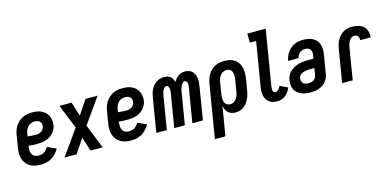

<svg xmlns="http://www.w3.org/2000/svg" viewBox="-83 -1235 3965 1950"><g transform="rotate(-15 1900.0 -260.0)"><path d="M207 8Q177 8 148 2.5Q119 -3 95 -17Q71 -31 53.5 -53Q36 -75 27.5 -102.5Q19 -130 19 -159.5Q19 -189 24 -219L45 -345Q49 -370 57 -394Q65 -418 79.5 -440Q94 -462 114.5 -480Q135 -498 158.5 -509Q182 -520 207 -524Q232 -528 257 -528Q282 -528 307 -524Q332 -520 353.5 -509.5Q375 -499 392.5 -482.5Q410 -466 420 -444Q430 -422 433.5 -397Q437 -372 433 -347Q430 -325 419 -303.5Q408 -282 392 -265Q376 -248 355.5 -235.5Q335 -223 312.5 -216.5Q290 -210 268 -207.5Q246 -205 224 -205Q201 -205 178.5 -206Q156 -207 133 -210L132 -204Q129 -183 130 -161.5Q131 -140 140 -122.5Q149 -105 167.5 -96Q186 -87 208 -87Q223 -87 238.5 -90.5Q254 -94 267.5 -103Q281 -112 292 -124.5Q303 -137 311 -151L403 -108Q388 -82 367 -59Q346 -36 320 -20.5Q294 -5 265 1.5Q236 8 207 8ZM236 -298Q250 -298 264.5 -301.5Q279 -305 292 -313Q305 -321 313.5 -334Q322 -347 324 -361Q327 -376 323.5 -390.5Q320 -405 310 -415Q300 -425 285.5 -429Q271 -433 256 -433Q237 -433 218 -425.5Q199 -418 185 -402.5Q171 -387 163.5 -368Q156 -349 153 -330L149 -304Q160 -303 171 -302Q182 -301 192.5 -300.5Q203 -300 214 -299Q225 -298 236 -298Z M456 0 644 -265 542 -520H669L716 -372L816 -520H943L755 -255L857 0H730L682 -148L583 0Z M1157 8Q1127 8 1098 2.5Q1069 -3 1045 -17Q1021 -31 1003.5 -53Q986 -75 977.5 -102.5Q969 -130 969 -159.5Q969 -189 974 -219L995 -345Q999 -370 1007 -394Q1015 -418 1029.5 -440Q1044 -462 1064.5 -480Q1085 -498 1108.5 -509Q1132 -520 1157 -524Q1182 -528 1207 -528Q1232 -528 1257 -524Q1282 -520 1303.5 -509.5Q1325 -499 1342.5 -482.5Q1360 -466 1370 -444Q1380 -422 1383.5 -397Q1387 -372 1383 -347Q1380 -325 1369 -303.5Q1358 -282 1342 -265Q1326 -248 1305.5 -235.5Q1285 -223 1262.5 -216.5Q1240 -210 1218 -207.5Q1196 -205 1174 -205Q1151 -205 1128.5 -206Q1106 -207 1083 -210L1082 -204Q1079 -183 1080 -161.5Q1081 -140 1090 -122.5Q1099 -105 1117.5 -96Q1136 -87 1158 -87Q1173 -87 1188.5 -90.5Q1204 -94 1217.5 -103Q1231 -112 1242 -124.5Q1253 -137 1261 -151L1353 -108Q1338 -82 1317 -59Q1296 -36 1270 -20.5Q1244 -5 1215 1.5Q1186 8 1157 8ZM1186 -298Q1200 -298 1214.5 -301.5Q1229 -305 1242 -313Q1255 -321 1263.5 -334Q1272 -347 1274 -361Q1277 -376 1273.5 -390.5Q1270 -405 1260 -415Q1250 -425 1235.5 -429Q1221 -433 1206 -433Q1187 -433 1168 -425.5Q1149 -418 1135 -402.5Q1121 -387 1113.5 -368Q1106 -349 1103 -330L1099 -304Q1110 -303 1121 -302Q1132 -301 1142.5 -300.5Q1153 -300 1164 -299Q1175 -298 1186 -298Z M1421 0 1481 -362Q1484 -382 1490 -402Q1496 -422 1505.5 -441Q1515 -460 1529.5 -477Q1544 -494 1562.5 -506Q1581 -518 1602 -523Q1623 -528 1643 -528Q1661 -528 1678.5 -523.5Q1696 -519 1709 -508Q1722 -497 1730 -482Q1738 -467 1741 -450Q1751 -466 1764 -481Q1777 -496 1792.5 -507Q1808 -518 1826.5 -523Q1845 -528 1863 -528Q1884 -528 1904 -521.5Q1924 -515 1938 -501Q1952 -487 1960 -468Q1968 -449 1971 -428.5Q1974 -408 1972.5 -386.5Q1971 -365 1967 -343L1911 0H1800L1860 -362Q1861 -373 1862 -384Q1863 -395 1861 -405.5Q1859 -416 1851.5 -424.5Q1844 -433 1833 -433Q1822 -433 1814 -425Q1806 -417 1800.5 -407.5Q1795 -398 1791 -387.5Q1787 -377 1784 -366.5Q1781 -356 1778.5 -345.5Q1776 -335 1775 -325L1721 0H1610L1666 -343Q1668 -352 1669 -361Q1670 -370 1670.5 -379Q1671 -388 1670 -396.5Q1669 -405 1666 -413Q1663 -421 1657 -427Q1651 -433 1642 -433Q1633 -433 1625 -427Q1617 -421 1612 -413Q1607 -405 1603 -396.5Q1599 -388 1596.5 -379Q1594 -370 1592 -361Q1590 -352 1588 -343L1532 0Z M1979 215 2072 -345Q2076 -369 2084 -392.5Q2092 -416 2105 -438Q2118 -460 2137.5 -478Q2157 -496 2179.5 -507.5Q2202 -519 2226.5 -523.5Q2251 -528 2275 -528Q2304 -528 2332 -522Q2360 -516 2382 -501Q2404 -486 2419.5 -463.5Q2435 -441 2442 -414Q2449 -387 2448.5 -358.5Q2448 -330 2444 -301L2423 -175Q2419 -153 2413 -131.5Q2407 -110 2397 -89.5Q2387 -69 2372.5 -50.5Q2358 -32 2339 -18.5Q2320 -5 2297.5 1.5Q2275 8 2253 8Q2231 8 2211.5 1.5Q2192 -5 2177 -19Q2162 -33 2153.5 -52Q2145 -71 2141 -91L2090 215ZM2223 -87Q2241 -87 2258.5 -96Q2276 -105 2287.5 -121Q2299 -137 2305 -154.5Q2311 -172 2314 -190L2335 -316Q2337 -329 2338 -342.5Q2339 -356 2337.5 -369Q2336 -382 2332 -394Q2328 -406 2320 -415Q2312 -424 2299.5 -428.5Q2287 -433 2274 -433Q2255 -433 2237 -424Q2219 -415 2207.5 -399.5Q2196 -384 2189.5 -366Q2183 -348 2180 -330L2162 -217Q2159 -202 2158 -188Q2157 -174 2158 -160Q2159 -146 2162.5 -132.5Q2166 -119 2174.5 -108.5Q2183 -98 2195.5 -92.5Q2208 -87 2223 -87Z M2694 8Q2671 8 2649 3Q2627 -2 2609.5 -14.5Q2592 -27 2581 -45.5Q2570 -64 2565 -85.5Q2560 -107 2560.5 -130Q2561 -153 2565 -176L2642 -640H2576L2575 -735H2768L2673 -160Q2671 -149 2670.5 -138Q2670 -127 2671 -116.5Q2672 -106 2677.5 -96.5Q2683 -87 2694 -87Q2704 -87 2713 -91Q2722 -95 2729.5 -103Q2737 -111 2742.5 -120Q2748 -129 2752 -138L2835 -99Q2827 -78 2813 -58Q2799 -38 2780.5 -22.5Q2762 -7 2739 0.5Q2716 8 2694 8Z M3042 8Q3017 8 2992.5 4.5Q2968 1 2946 -8Q2924 -17 2905.5 -32.5Q2887 -48 2876.5 -69.5Q2866 -91 2863.5 -116Q2861 -141 2865 -166Q2869 -190 2880.5 -214Q2892 -238 2911.5 -256Q2931 -274 2954.5 -286Q2978 -298 3003 -304.5Q3028 -311 3053 -313.5Q3078 -316 3102 -316H3158L3163 -347Q3166 -363 3164.5 -379Q3163 -395 3155.5 -408Q3148 -421 3133.5 -427Q3119 -433 3102 -433Q3087 -433 3072 -429Q3057 -425 3044.5 -414.5Q3032 -404 3024 -389.5Q3016 -375 3013 -360H2903Q2907 -383 2916 -405Q2925 -427 2939 -447Q2953 -467 2971.5 -483Q2990 -499 3012 -509.5Q3034 -520 3057 -524Q3080 -528 3103 -528Q3129 -528 3155.5 -523.5Q3182 -519 3204 -507.5Q3226 -496 3242.5 -477Q3259 -458 3267 -434.5Q3275 -411 3275.5 -384.5Q3276 -358 3272 -331L3239 -136Q3236 -114 3227.5 -93.5Q3219 -73 3204 -55Q3189 -37 3169.5 -24.5Q3150 -12 3128.5 -4.5Q3107 3 3085 5.5Q3063 8 3042 8ZM3044 -87Q3058 -87 3072.5 -90Q3087 -93 3100 -101.5Q3113 -110 3120.5 -123.5Q3128 -137 3131 -151L3142 -221H3102Q3089 -221 3077 -220.5Q3065 -220 3052 -217.5Q3039 -215 3027 -211.5Q3015 -208 3003.5 -201Q2992 -194 2984.5 -182.5Q2977 -171 2975 -159Q2973 -144 2976.5 -129Q2980 -114 2989.5 -104.5Q2999 -95 3014 -91Q3029 -87 3044 -87Z M3375 0 3432 -345Q3436 -368 3442.5 -390.5Q3449 -413 3461 -434.5Q3473 -456 3490 -474.5Q3507 -493 3528 -505.5Q3549 -518 3572.5 -523Q3596 -528 3619 -528Q3652 -528 3683.5 -519.5Q3715 -511 3738 -490.5Q3761 -470 3770 -438.5Q3779 -407 3775 -374H3665Q3665 -385 3664 -396Q3663 -407 3657 -416Q3651 -425 3640.5 -429Q3630 -433 3619 -433Q3607 -433 3596.5 -428.5Q3586 -424 3577 -415Q3568 -406 3562 -395.5Q3556 -385 3552 -374Q3548 -363 3545 -352Q3542 -341 3540 -330L3486 0Z"/></g></svg>

Font: Iosevka QP
Style: Bold Italic
Weight: 700
Italic angle: -9°
Designer: Belleve Invis
Foundry: Belleve Invis
Version: Version 20.0.0; ttfautohint (v1.8.4)